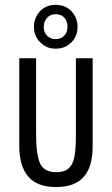

<svg xmlns="http://www.w3.org/2000/svg" viewBox="-20 -754 455 782"><path d="M58.6 -516.6H127V-205.1Q127 -124 143.6 -87.9Q160.2 -52.7 209 -52.7Q243.2 -52.7 259.8 -68.4Q276.4 -83 283.2 -115.2Q289.1 -147.5 289.1 -205.1V-516.6H357.4V-159.2Q357.4 -74.2 321.3 -34.2Q285.2 7.8 208 7.8Q131.8 7.8 95.7 -34.2Q58.6 -76.2 58.6 -159.2ZM118.2 -644.5Q118.2 -681.6 143.6 -709Q168.9 -734.4 206.1 -734.4Q245.1 -734.4 270.5 -709Q295.9 -681.6 295.9 -644.5Q295.9 -606.4 270.5 -581.1Q245.1 -555.7 206.1 -555.7Q168.9 -555.7 143.6 -582Q118.2 -607.4 118.2 -644.5ZM254.9 -644.5Q254.9 -668 242.2 -681.6Q229.5 -696.3 206.1 -696.3Q185.5 -696.3 171.9 -681.6Q158.2 -666 158.2 -644.5Q158.2 -622.1 171.9 -608.4Q185.5 -594.7 206.1 -594.7Q229.5 -594.7 242.2 -609.4Q254.9 -622.1 254.9 -644.5Z"/></svg>

Font: Dinish Condensed
Style: Regular
Weight: 400
Width: 3
Designer: Bert Driehuis
Foundry: Playbeing
Version: Version 3.006; git-39231f3c-release